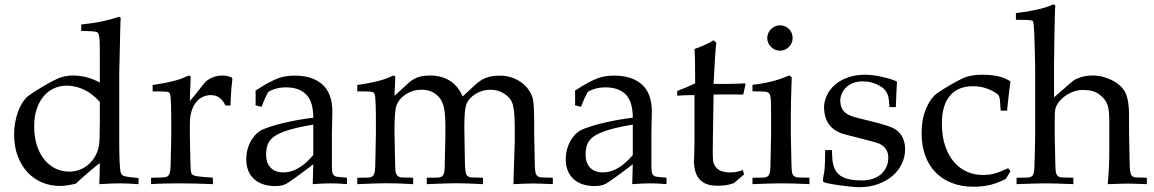

<svg xmlns="http://www.w3.org/2000/svg" viewBox="-20 -797 4996 831"><path d="M331.5 -663.1V-690.9Q386.7 -696.8 422.9 -704.6Q441.4 -708.5 459.7 -713.6Q478 -718.8 496.1 -724.6L502.4 -720.2Q501 -699.2 500.2 -659.2Q499.5 -619.1 498 -560.1L496.1 -481.9V-176.3Q496.1 -152.3 496.6 -130.1Q497.1 -107.9 498 -90.3Q499 -72.8 500.5 -61Q502 -49.3 503.9 -46.4Q506.3 -42.5 508.5 -39.8Q510.7 -37.1 517.8 -34.9Q524.9 -32.7 539.1 -30.8Q553.2 -28.8 579.6 -26.4V0Q549.8 -2 528.8 -2.7Q507.8 -3.4 495.6 -3.4Q484.9 -3.4 463.6 -2.7Q442.4 -2 409.7 0Q410.6 -17.1 411.1 -39.3Q411.6 -61.5 412.1 -90.8Q403.3 -85 389.2 -73.2Q375 -61.5 359.6 -48.3Q344.2 -35.2 330.1 -22.5Q315.9 -9.8 308.1 -2Q266.6 7.8 239.3 7.8Q198.2 7.8 162.1 -7.3Q126 -22.5 99.1 -51.3Q72.3 -80.1 56.6 -121.6Q41 -163.1 41 -215.8Q41 -240.7 45.2 -264.2Q49.3 -287.6 56.4 -308.6Q63.5 -329.6 73.5 -346.7Q83.5 -363.8 95.2 -376Q98.6 -379.4 107.7 -385.7Q116.7 -392.1 128.9 -399.9Q141.1 -407.7 155.5 -416.5Q169.9 -425.3 183.8 -433.1Q197.8 -440.9 210.2 -447.5Q222.7 -454.1 231 -457.5Q261.7 -470.2 294.4 -470.2Q325.2 -470.2 354.7 -462.6Q384.3 -455.1 412.1 -439.5V-567.9Q412.1 -592.3 411.6 -608.9Q411.1 -625.5 409.7 -636Q408.2 -646.5 405.5 -651.6Q402.8 -656.7 398.9 -658.2Q389.2 -662.6 331.5 -663.1ZM412.1 -356Q377.4 -394 341.1 -410.2Q304.7 -426.3 268.6 -426.3Q239.3 -426.3 213.6 -414.6Q188 -402.8 168.9 -380.4Q149.9 -357.9 138.9 -325.2Q127.9 -292.5 127.9 -250.5Q127.9 -204.6 139.6 -168Q151.4 -131.3 171.9 -106.2Q192.4 -81.1 220 -67.6Q247.6 -54.2 279.3 -54.2Q303.7 -54.2 325.2 -62.5Q346.7 -70.8 363.5 -85.7Q380.4 -100.6 392.1 -121.1Q403.8 -141.6 408.2 -166.5Q410.2 -177.7 411.1 -204.1Q412.1 -230.5 412.1 -272.5Z M633.8 0V-27.8Q661.6 -28.3 676.3 -28.8Q690.9 -29.3 693.4 -29.8Q708 -32.2 712.9 -43.5Q717.8 -54.7 718.3 -78.6Q720.2 -144 720.7 -178Q721.2 -211.9 721.2 -214.8V-272.9Q721.2 -287.1 720.9 -306.2Q720.7 -325.2 720.2 -343.3Q719.7 -361.3 718.5 -374.8Q717.3 -388.2 715.3 -391.1Q713.4 -394 712.2 -396Q710.9 -397.9 705.8 -399.2Q700.7 -400.4 689.7 -400.9Q678.7 -401.4 658.2 -401.4H640.6V-429.2Q690.4 -436 726.3 -445.1Q762.2 -454.1 784.7 -464.8Q794.9 -470.2 797.9 -469.7Q805.2 -469.7 805.2 -460Q805.2 -445.8 803.7 -420.7Q802.2 -395.5 801.8 -359.9Q812.5 -371.6 823 -384.8Q833.5 -397.9 842.5 -409.7Q851.6 -421.4 858.6 -430.2Q865.7 -439 869.1 -442.4Q883.3 -455.6 902.6 -462.9Q921.9 -470.2 942.4 -470.2Q963.4 -470.2 982.9 -461.4L985.8 -454.6Q981.9 -421.9 980 -393.6Q978 -365.2 977.5 -340.3H955.6Q944.3 -363.8 929.4 -374.5Q914.6 -385.3 892.1 -385.3Q874 -385.3 857.7 -377.7Q841.3 -370.1 828.9 -354.7Q816.4 -339.4 809.1 -316.2Q801.8 -293 801.8 -261.2V-210.9Q801.8 -194.8 802.5 -165.5Q803.2 -136.2 804.2 -93.3Q804.7 -74.7 805.4 -64.2Q806.2 -53.7 808.1 -48.1Q810.1 -42.5 813.2 -40.5Q816.4 -38.6 822.3 -36.6Q829.6 -34.2 849.4 -32.2Q869.1 -30.3 901.4 -27.8V0Q858.4 -2 822 -2.7Q785.6 -3.4 754.9 -3.4Q723.6 -3.4 693.4 -2.7Q663.1 -2 633.8 0Z M1111.8 -334.5 1085.9 -341.3Q1086.4 -346.7 1086.4 -354.5Q1086.4 -362.3 1086.4 -372.1Q1086.4 -382.3 1086.4 -390.4Q1086.4 -398.4 1085.9 -404.8Q1148.4 -445.8 1187.5 -459.5Q1217.8 -469.7 1255.4 -469.7Q1332.5 -469.7 1375.5 -431.2Q1418.5 -392.6 1418.5 -314L1416.5 -224.6V-79.1Q1416.5 -65.4 1417.5 -56.2Q1418.5 -46.9 1422.1 -41.5Q1425.8 -36.1 1432.4 -33.7Q1439 -31.2 1450.2 -30.8L1481.9 -27.8V0Q1461.4 -2 1444.1 -2.7Q1426.8 -3.4 1411.6 -3.4Q1397 -3.4 1377.7 -2.7Q1358.4 -2 1333.5 0L1335.9 -85.9Q1237.3 -10.7 1217.8 -1Q1199.7 8.3 1170.9 8.3Q1141.1 8.3 1117.9 0.2Q1094.7 -7.8 1078.6 -22.9Q1062.5 -38.1 1054.2 -59.3Q1045.9 -80.6 1045.9 -106.9Q1045.9 -132.8 1052.5 -154.5Q1059.1 -176.3 1069.6 -192.9Q1080.1 -209.5 1092.8 -220.7Q1105.5 -231.9 1117.7 -236.8Q1131.8 -242.7 1154.5 -250.2Q1177.2 -257.8 1209.5 -265.1Q1241.7 -272.9 1273.2 -278.3Q1304.7 -283.7 1335.9 -287.6Q1335.9 -318.4 1329.6 -342.8Q1323.2 -367.2 1308.8 -384Q1294.4 -400.9 1272 -409.9Q1249.5 -418.9 1217.3 -418.9Q1202.6 -418.9 1189.9 -416.7Q1177.2 -414.6 1167 -411.1Q1156.7 -407.7 1149.7 -404.1Q1142.6 -400.4 1140.1 -397.9L1131.3 -380.4Q1124 -366.2 1119.9 -354.5Q1115.7 -342.8 1111.8 -334.5ZM1335.9 -257.8Q1292.5 -250.5 1260.3 -242.7Q1228 -234.9 1205.3 -226.1Q1182.6 -217.3 1168.2 -207.3Q1153.8 -197.3 1145.8 -185.1Q1137.7 -172.9 1134.8 -158.7Q1131.8 -144.5 1131.8 -127.4Q1131.8 -90.8 1151.9 -70.8Q1171.9 -50.8 1207.5 -50.8Q1272.5 -50.8 1335.9 -126Z M1526.4 0V-27.8L1572.8 -28.3Q1582.5 -28.8 1588.1 -31.5Q1593.8 -34.2 1597.2 -39.6Q1600.6 -44.9 1602.1 -53.7Q1603.5 -62.5 1604 -74.7Q1604 -81.1 1606.9 -214.8V-272.9Q1606.9 -287.1 1606.7 -305.9Q1606.4 -324.7 1606 -342.8Q1605.5 -360.8 1604.2 -374.5Q1603 -388.2 1600.6 -391.1Q1598.6 -394 1597.2 -396Q1595.7 -397.9 1590.6 -399.2Q1585.4 -400.4 1574.7 -400.9Q1564 -401.4 1543.9 -401.4H1526.4V-429.2Q1576.2 -436 1612.1 -445.1Q1647.9 -454.1 1670.4 -464.8Q1680.7 -470.2 1683.6 -469.7Q1690.9 -469.7 1690.9 -460Q1690.9 -448.7 1689.5 -429.4Q1688 -410.2 1687.5 -382.3L1751.5 -440.9Q1765.6 -453.6 1786.9 -461.9Q1808.1 -470.2 1842.8 -470.2Q1890.1 -470.2 1926.5 -447.8Q1962.9 -425.3 1982.4 -379.4L2036.1 -429.2Q2046.9 -439 2057.6 -446.5Q2068.4 -454.1 2081.1 -459.2Q2093.8 -464.4 2109.1 -467Q2124.5 -469.7 2143.6 -469.7Q2171.4 -469.7 2195.1 -461.4Q2218.8 -453.1 2237.1 -439.7Q2255.4 -426.3 2267.6 -408.9Q2279.8 -391.6 2285.2 -373Q2289.1 -360.4 2290.5 -333.5Q2292 -306.6 2292 -265.6V-214.8L2293.5 -147Q2293.5 -143.6 2293.7 -132.6Q2293.9 -121.6 2294.2 -109.6Q2294.4 -97.7 2294.7 -88.1Q2294.9 -78.6 2294.9 -77.6Q2295.4 -55.2 2299.6 -44.2Q2303.7 -33.2 2318.8 -29.3Q2321.8 -28.8 2372.6 -27.8V0Q2311 -2.9 2288.6 -2.9Q2267.6 -2.9 2202.1 0L2208 -187.5V-229.5Q2208 -271 2206.3 -297.9Q2204.6 -324.7 2200 -342Q2195.3 -359.4 2186.8 -370.1Q2178.2 -380.9 2164.6 -390.1Q2137.2 -408.7 2103 -408.7Q2086.4 -408.7 2069.6 -404.1Q2052.7 -399.4 2038.3 -390.6Q2023.9 -381.8 2013.2 -369.6Q2002.4 -357.4 1997.6 -342.8Q1989.7 -319.8 1989.7 -247.6L1991.2 -147Q1991.2 -143.6 1991.5 -132.6Q1991.7 -121.6 1991.9 -109.4Q1992.2 -97.2 1992.4 -87.6Q1992.7 -78.1 1992.7 -77.6Q1993.7 -55.7 1997.3 -44.4Q2001 -33.2 2016.1 -29.3Q2020 -28.8 2070.3 -27.8V0Q2033.7 -2 2005.4 -2.9Q1977.1 -3.9 1955.1 -3.9Q1937.5 -3.9 1906 -2.9Q1874.5 -2 1827.1 0V-27.8L1873.5 -28.3Q1893.6 -29.3 1898.9 -40.5Q1904.3 -51.8 1904.8 -74.7Q1905.3 -81.1 1907.7 -214.8V-252.9Q1907.7 -314.5 1897.9 -344.7Q1888.2 -374 1863.8 -391.4Q1839.4 -408.7 1805.2 -408.7Q1780.8 -408.7 1761 -401.1Q1741.2 -393.6 1726.6 -381.8Q1711.9 -370.1 1703.1 -355.2Q1694.3 -340.3 1692.4 -325.7Q1689.9 -308.6 1688.7 -288.6Q1687.5 -268.6 1687.5 -244.6V-214.8Q1690.4 -88.4 1690.4 -77.6Q1690.4 -55.7 1694.8 -44.4Q1699.2 -33.2 1714.4 -29.3Q1717.3 -28.8 1768.1 -27.8V0Q1734.4 -2 1705.8 -2.9Q1677.2 -3.9 1653.3 -3.9Q1632.3 -3.9 1600.8 -2.9Q1569.3 -2 1526.4 0Z M2494.6 -334.5 2468.8 -341.3Q2469.2 -346.7 2469.2 -354.5Q2469.2 -362.3 2469.2 -372.1Q2469.2 -382.3 2469.2 -390.4Q2469.2 -398.4 2468.8 -404.8Q2531.2 -445.8 2570.3 -459.5Q2600.6 -469.7 2638.2 -469.7Q2715.3 -469.7 2758.3 -431.2Q2801.3 -392.6 2801.3 -314L2799.3 -224.6V-79.1Q2799.3 -65.4 2800.3 -56.2Q2801.3 -46.9 2804.9 -41.5Q2808.6 -36.1 2815.2 -33.7Q2821.8 -31.2 2833 -30.8L2864.7 -27.8V0Q2844.2 -2 2826.9 -2.7Q2809.6 -3.4 2794.4 -3.4Q2779.8 -3.4 2760.5 -2.7Q2741.2 -2 2716.3 0L2718.8 -85.9Q2620.1 -10.7 2600.6 -1Q2582.5 8.3 2553.7 8.3Q2523.9 8.3 2500.7 0.2Q2477.5 -7.8 2461.4 -22.9Q2445.3 -38.1 2437 -59.3Q2428.7 -80.6 2428.7 -106.9Q2428.7 -132.8 2435.3 -154.5Q2441.9 -176.3 2452.4 -192.9Q2462.9 -209.5 2475.6 -220.7Q2488.3 -231.9 2500.5 -236.8Q2514.6 -242.7 2537.4 -250.2Q2560.1 -257.8 2592.3 -265.1Q2624.5 -272.9 2656 -278.3Q2687.5 -283.7 2718.8 -287.6Q2718.8 -318.4 2712.4 -342.8Q2706.1 -367.2 2691.7 -384Q2677.2 -400.9 2654.8 -409.9Q2632.3 -418.9 2600.1 -418.9Q2585.4 -418.9 2572.8 -416.7Q2560.1 -414.6 2549.8 -411.1Q2539.6 -407.7 2532.5 -404.1Q2525.4 -400.4 2522.9 -397.9L2514.2 -380.4Q2506.8 -366.2 2502.7 -354.5Q2498.5 -342.8 2494.6 -334.5ZM2718.8 -257.8Q2675.3 -250.5 2643.1 -242.7Q2610.8 -234.9 2588.1 -226.1Q2565.4 -217.3 2551 -207.3Q2536.6 -197.3 2528.6 -185.1Q2520.5 -172.9 2517.6 -158.7Q2514.6 -144.5 2514.6 -127.4Q2514.6 -90.8 2534.7 -70.8Q2554.7 -50.8 2590.3 -50.8Q2655.3 -50.8 2718.8 -126Z M2911.1 -382.8V-403.3Q2936 -412.6 2955.3 -420.9Q2974.6 -429.2 2988.8 -436.5Q2988.8 -552.7 2985.8 -585Q3036.6 -602.5 3068.4 -622.6L3080.1 -612.8Q3075.2 -572.8 3068.4 -434.1Q3087.9 -433.6 3099.6 -433.6Q3111.3 -433.6 3115.2 -433.6Q3117.7 -433.6 3129.9 -433.8Q3142.1 -434.1 3165.5 -434.6Q3178.2 -435.1 3187.7 -435.3Q3197.3 -435.5 3203.6 -436.5L3207 -433.1L3196.8 -387.7Q3181.2 -388.2 3167 -388.2Q3152.8 -388.2 3140.1 -388.2Q3127.4 -388.2 3109.6 -388.2Q3091.8 -388.2 3068.4 -387.7L3065.4 -189Q3065.4 -187 3065.4 -180.4Q3065.4 -173.8 3065.2 -166.5Q3064.9 -159.2 3064.9 -153.1Q3064.9 -147 3064.9 -145.5Q3064.9 -126 3065.4 -115Q3065.9 -104 3066.9 -97.4Q3067.9 -90.8 3070.1 -86.9Q3072.3 -83 3075.7 -77.1Q3079.1 -72.3 3083.3 -68.1Q3087.4 -64 3093.5 -60.5Q3099.6 -57.1 3108.6 -54.7Q3117.7 -52.2 3130.9 -50.8Q3141.6 -50.8 3149.4 -51Q3157.2 -51.3 3164.1 -52.5Q3170.9 -53.7 3178.2 -55.7Q3185.5 -57.6 3194.8 -61L3200.7 -42Q3189.5 -32.7 3178.2 -23.4Q3167 -14.2 3156.2 -4.4Q3137.7 2.4 3121.6 4.6Q3105.5 6.8 3084.5 6.8Q3057.6 6.8 3038.8 -0.2Q3020 -7.3 3008.3 -20.3Q2996.6 -33.2 2990.7 -51.5Q2984.9 -69.8 2983.4 -92.8Q2983.9 -112.8 2984.9 -135Q2985.8 -157.2 2985.8 -182.6V-385.3H2965.8Q2953.6 -385.3 2939.9 -384.5Q2926.3 -383.8 2911.1 -382.8Z M3356 -687.5Q3367.7 -687.5 3377.7 -683.1Q3387.7 -678.7 3395 -671.4Q3402.3 -664.1 3406.5 -654.1Q3410.6 -644 3410.6 -632.3Q3410.6 -621.1 3406.2 -611.1Q3401.9 -601.1 3394.5 -593.8Q3387.2 -586.4 3377.2 -582Q3367.2 -577.6 3356 -577.6Q3344.7 -577.6 3334.7 -582Q3324.7 -586.4 3317.1 -593.8Q3309.6 -601.1 3305.2 -611.1Q3300.8 -621.1 3300.8 -632.3Q3300.8 -643.6 3305.2 -653.6Q3309.6 -663.6 3317.1 -671.1Q3324.7 -678.7 3334.7 -683.1Q3344.7 -687.5 3356 -687.5ZM3236.8 -401.9V-429.7Q3331.5 -440.9 3396 -470.7L3406.7 -462.9Q3404.8 -410.2 3403.8 -370.8Q3402.8 -331.5 3402.8 -303.7V-214.8Q3402.8 -208 3403.1 -195.6Q3403.3 -183.1 3403.8 -168Q3404.3 -152.8 3404.5 -137Q3404.8 -121.1 3405 -108.2Q3405.3 -95.2 3405.5 -86.7Q3405.8 -78.1 3405.8 -77.6Q3406.2 -66.4 3407 -58.1Q3407.7 -49.8 3410.2 -43.9Q3412.6 -38.1 3417 -34.7Q3421.4 -31.2 3429.2 -29.3Q3432.1 -28.8 3483.4 -27.8V0Q3446.3 -2 3416.7 -2.7Q3387.2 -3.4 3364.7 -3.4Q3345.2 -3.4 3313.2 -2.7Q3281.2 -2 3236.8 0V-27.8L3283.2 -28.3Q3293 -28.8 3298.6 -31.5Q3304.2 -34.2 3307.6 -39.6Q3311 -44.9 3312.5 -53.7Q3314 -62.5 3314.5 -74.7Q3314.5 -81.1 3317.4 -214.8V-300.8Q3317.4 -330.6 3316.9 -348.4Q3316.4 -366.2 3314.9 -376.5Q3313.5 -386.7 3310.3 -391.1Q3307.1 -395.5 3301.8 -397.9Q3293 -401.9 3236.8 -401.9Z M3551.3 -147.5H3580.6Q3581.1 -128.4 3582.3 -111.3Q3583.5 -94.2 3587.6 -79.6Q3591.8 -64.9 3600.1 -53.2Q3608.4 -41.5 3622.8 -33.2Q3637.2 -24.9 3658.7 -20.5Q3680.2 -16.1 3710.9 -16.1Q3735.8 -16.1 3756.8 -22.9Q3777.8 -29.8 3792.7 -42.7Q3807.6 -55.7 3816.2 -74Q3824.7 -92.3 3824.7 -114.7Q3824.7 -156.7 3785.6 -175.3Q3781.7 -177.2 3769.3 -180.9Q3756.8 -184.6 3740.2 -188.7Q3723.6 -192.9 3705.3 -197.8Q3687 -202.6 3670.4 -206.8Q3653.8 -210.9 3641.6 -214.1Q3629.4 -217.3 3625 -218.8Q3585.4 -232.9 3566.7 -260.5Q3547.9 -288.1 3546.4 -329.6Q3546.4 -356.9 3558.1 -382.8Q3569.8 -408.7 3592.5 -429Q3615.2 -449.2 3648.7 -461.4Q3682.1 -473.6 3725.1 -473.6Q3739.7 -473.6 3758.8 -471.2Q3777.8 -468.8 3796.9 -464.6Q3815.9 -460.4 3833.3 -455.1Q3850.6 -449.7 3862.3 -443.8Q3860.4 -416 3859.4 -388.9Q3858.4 -361.8 3857.4 -333.5H3829.6Q3828.6 -352.1 3827.4 -362.8Q3826.2 -373.5 3824.5 -380.1Q3822.8 -386.7 3820.6 -390.9Q3818.4 -395 3815.4 -400.4Q3812 -406.7 3803.5 -414.3Q3794.9 -421.9 3781.7 -428.7Q3768.6 -435.5 3751.2 -440.2Q3733.9 -444.8 3711.9 -444.8Q3689.9 -444.8 3672.4 -437.7Q3654.8 -430.7 3642.3 -418.9Q3629.9 -407.2 3623.3 -391.8Q3616.7 -376.5 3616.7 -359.9Q3618.2 -330.6 3632.6 -314.9Q3647 -299.3 3680.2 -289.6L3761.2 -269.5Q3792 -261.7 3813.2 -254.9Q3834.5 -248 3845.7 -242.7Q3869.1 -231.4 3883.3 -208Q3897.5 -184.6 3897.5 -150.9Q3897.5 -118.7 3883.5 -88.9Q3869.6 -59.1 3843.5 -36.4Q3817.4 -13.7 3780.5 -0.2Q3743.7 13.2 3697.3 13.2Q3690.4 13.2 3677 12.2Q3663.6 11.2 3647.2 9.3Q3630.9 7.3 3613.5 4.9Q3596.2 2.4 3581.5 0Q3566.9 -2.4 3556.4 -5.1Q3545.9 -7.8 3543.9 -9.8Q3542 -11.2 3542 -14.6Q3542 -26.4 3544.9 -39.6Q3547.9 -52.7 3548.8 -64Q3549.8 -73.7 3550.5 -94.5Q3551.3 -115.2 3551.3 -147.5Z M4353.5 -56.2 4334 -23.4Q4300.3 -5.4 4267.3 2.9Q4234.4 11.2 4192.9 11.2Q4141.6 11.2 4100.1 -4.9Q4058.6 -21 4029.3 -51Q4000 -81.1 3984.4 -123.8Q3968.8 -166.5 3968.8 -220.2Q3968.8 -277.8 3985.1 -319.6Q4001.5 -361.3 4025.4 -384.8Q4030.3 -389.6 4040 -396.2Q4049.8 -402.8 4062 -410.6Q4074.2 -418.5 4087.9 -426.3Q4101.6 -434.1 4113.8 -440.9Q4126 -447.8 4135.7 -452.6Q4145.5 -457.5 4149.9 -459.5Q4184.1 -473.6 4229.5 -473.6Q4267.1 -473.6 4296.6 -467.8Q4326.2 -461.9 4353.5 -444.8Q4353 -440.4 4351.6 -430.7Q4350.1 -420.9 4348.6 -408.7Q4347.2 -396.5 4345.7 -382.6Q4344.2 -368.7 4342.8 -356.2Q4341.3 -343.8 4340.3 -333.5Q4339.4 -323.2 4338.9 -317.9H4311Q4309.6 -338.4 4308.8 -350.8Q4308.1 -363.3 4306.6 -370.8Q4305.2 -378.4 4303 -382.6Q4300.8 -386.7 4296.4 -390.1Q4278.8 -403.8 4251.2 -413.8Q4223.6 -423.8 4190.9 -423.8Q4160.2 -423.8 4135.5 -414.3Q4110.8 -404.8 4093.3 -385Q4075.7 -365.2 4066.2 -335Q4056.6 -304.7 4056.6 -262.7Q4056.6 -206.5 4071 -164.8Q4085.4 -123 4109.6 -95.2Q4133.8 -67.4 4166 -53.5Q4198.2 -39.6 4233.9 -39.6Q4247.1 -39.6 4258.3 -40.8Q4269.5 -42 4282 -45.4Q4294.4 -48.8 4309.1 -54.4Q4323.7 -60.1 4343.3 -68.8Z M4379.9 0V-27.8L4425.8 -28.3Q4445.8 -29.3 4451.2 -40.5Q4456.5 -51.8 4457 -74.7Q4457.5 -78.1 4458.3 -112.5Q4459 -147 4460.4 -214.8V-467.3Q4460.4 -486.8 4460.2 -511.2Q4460 -535.6 4459.2 -560.8Q4458.5 -585.9 4457.8 -610.1Q4457 -634.3 4456.3 -653.8Q4455.6 -673.3 4454.3 -686Q4453.1 -698.7 4452.1 -701.2Q4450.7 -703.6 4450 -705.6Q4449.2 -707.5 4443.1 -708.7Q4437 -710 4421.9 -710.7Q4406.7 -711.4 4377 -711.4V-740.2Q4432.6 -747.1 4470.7 -755.9Q4508.8 -764.6 4530.3 -774.4Q4537.1 -777.3 4540 -777.3Q4547.4 -777.3 4547.4 -769Q4547.4 -767.1 4547.1 -764.9Q4546.9 -762.7 4546.4 -759.3L4545.9 -743.2Q4543.5 -655.8 4543 -594.2L4542 -518.1V-375.5Q4542.5 -376 4548.3 -381.1Q4554.2 -386.2 4562.5 -393.3Q4570.8 -400.4 4580.3 -408.9Q4589.8 -417.5 4598.1 -424.6Q4606.4 -431.6 4612.1 -436.5Q4617.7 -441.4 4618.2 -441.9Q4626.5 -449.7 4637.7 -455.1Q4648.9 -460.4 4661.4 -463.9Q4673.8 -467.3 4686.3 -468.8Q4698.7 -470.2 4710 -470.2Q4731.9 -470.2 4754.2 -464.4Q4776.4 -458.5 4795.4 -448.5Q4814.5 -438.5 4829.1 -424.8Q4843.8 -411.1 4851.1 -395.5Q4866.7 -361.8 4866.7 -300.3V-214.4L4868.2 -147Q4869.6 -84 4869.6 -76.2Q4870.6 -55.7 4874.3 -43.9Q4877.9 -32.2 4893.1 -29.3Q4896 -28.8 4943.8 -27.8V0Q4916 -1 4895.8 -1.7Q4875.5 -2.4 4862.8 -2.4Q4852.1 -2.4 4830.1 -1.7Q4808.1 -1 4774.4 0Q4777.8 -36.6 4779.5 -71.5Q4781.2 -106.4 4781.2 -140.6V-261.7Q4781.2 -289.6 4779.8 -308.8Q4778.3 -328.1 4773.7 -342Q4769 -356 4760.7 -366.5Q4752.4 -377 4738.8 -387.7Q4724.6 -398.9 4706.5 -403.3Q4688.5 -407.7 4665 -407.7Q4645.5 -407.7 4625.7 -400.4Q4606 -393.1 4589.4 -381.1Q4572.8 -369.1 4561.3 -353.5Q4549.8 -337.9 4546.9 -321.3Q4544.9 -311.5 4544.9 -271.5V-214.4Q4544.9 -207.5 4545.2 -194.8Q4545.4 -182.1 4545.9 -167.2Q4546.4 -152.3 4546.6 -136.7Q4546.9 -121.1 4547.1 -108.2Q4547.4 -95.2 4547.6 -86.7Q4547.9 -78.1 4547.9 -77.6Q4548.3 -66.4 4549.1 -58.1Q4549.8 -49.8 4552.2 -43.9Q4554.7 -38.1 4559.3 -34.4Q4564 -30.8 4571.3 -29.3Q4575.2 -28.8 4625.5 -27.8V0Q4581.1 -2 4551.5 -2.7Q4522 -3.4 4505.4 -3.4Q4491.2 -3.4 4460 -2.7Q4428.7 -2 4379.9 0Z"/></svg>

Font: XB Kayhan
Style: Regular
Weight: 400
Designer: Behnam
Foundry: Irmug
Version: Version 7.300 2009